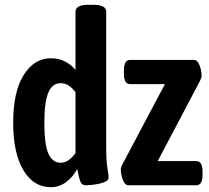

<svg xmlns="http://www.w3.org/2000/svg" viewBox="-20 -773 874 801"><path d="M192 8Q120 8 77.5 -63Q35 -134 35 -261Q35 -391 79 -460.5Q123 -530 193 -530Q225 -530 252 -516Q279 -502 295 -481V-724Q295 -753 348 -753H370Q423 -753 423 -724V-165Q423 -101 428 -73Q433 -45 433 -32Q433 -22 421.5 -16Q410 -10 393.5 -6.5Q377 -3 361.5 -1.5Q346 0 338 0Q322 0 316 -14Q310 -28 302 -68Q284 -34 255.5 -13Q227 8 192 8ZM233 -94Q251 -94 267 -105.5Q283 -117 295 -135V-388Q283 -405 267.5 -415.5Q252 -426 233 -426Q198 -426 181.5 -386.5Q165 -347 165 -260Q165 -170 182 -132Q199 -94 233 -94ZM516 0Q505 0 498 -11.5Q491 -23 487.5 -38Q484 -53 484 -66Q484 -75 491 -88L668 -422H523Q497 -422 497 -465V-480Q497 -523 523 -523H789Q800 -523 807 -511.5Q814 -500 817.5 -485Q821 -470 821 -457Q821 -448 814 -435L638 -101H798Q825 -101 825 -58V-43Q825 0 798 0Z"/></svg>

Font: Asap Condensed SemiBold
Style: Regular
Weight: 600
Width: 3
Designer: Pablo Cosgaya
Foundry: Omnibus-Type
Version: Version 3.001; ttfautohint (v1.8.4.7-5d5b)